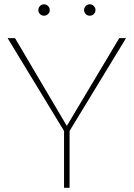

<svg xmlns="http://www.w3.org/2000/svg" viewBox="-20 -892 637 912"><path d="M51.3 -710.9 297.4 -293.9 546.4 -710.9H578.6L310.5 -270V0H284.2V-270L16.1 -710.9ZM162.1 -844.2Q162.1 -855.5 169.9 -863.5Q177.7 -871.6 189 -871.6Q200.2 -871.6 208.3 -863.5Q216.3 -855.5 216.3 -844.2Q216.3 -833 208.3 -825.2Q200.2 -817.4 189 -817.4Q177.7 -817.4 169.9 -825.2Q162.1 -833 162.1 -844.2ZM379.4 -844.2Q379.4 -855.5 387.2 -863.5Q395 -871.6 406.2 -871.6Q417.5 -871.6 425.5 -863.5Q433.6 -855.5 433.6 -844.2Q433.6 -833 425.5 -825.2Q417.5 -817.4 406.2 -817.4Q395 -817.4 387.2 -825.2Q379.4 -833 379.4 -844.2Z"/></svg>

Font: Vazirmatn RD Thin
Style: Regular
Weight: 100
Designer: Saber Rastikerdar
Foundry: Saber Rastikerdar
Version: Version 32.102